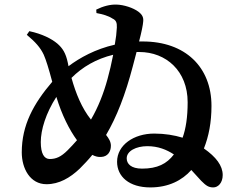

<svg xmlns="http://www.w3.org/2000/svg" viewBox="-20 -807 1040 838"><path d="M474 -568C467 -531 458 -494 449 -461C432 -399 409 -340 377 -285C337 -335 311 -399 292 -467C340 -515 400 -550 474 -568ZM108 -671 97 -655C134 -624 156 -600 171 -568C181 -545 192 -510 208 -450C126 -354 75 -261 75 -142C75 -72 111 -3 183 -3C238 -3 286 -31 328 -71C347 -90 366 -110 383 -131C396 -124 409 -121 421 -122C450 -123 464 -145 464 -171C464 -188 455 -203 443 -218C489 -296 527 -393 560 -519L576 -580H588C705 -580 799 -497 799 -361C799 -295 791 -245 777 -206C741 -217 699 -224 653 -224C564 -224 491 -174 491 -101C491 -36 544 11 636 11C716 11 775 -20 815 -65L858 -18C879 3 890 11 911 11C932 11 952 -9 952 -43C952 -84 923 -122 870 -159C891 -212 903 -272 903 -345C903 -514 789 -626 603 -626H587C598 -668 604 -698 605 -713C607 -731 601 -743 584 -756C561 -773 521 -786 489 -787C461 -788 430 -780 400 -765L401 -750C428 -745 453 -738 471 -726C486 -719 491 -709 490 -687C489 -665 486 -639 481 -612C397 -593 328 -555 279 -518L276 -533C267 -576 253 -597 230 -617C205 -638 164 -659 108 -671ZM739 -133C708 -92 667 -71 600 -71C552 -71 533 -92 533 -116C533 -148 574 -169 623 -169C670 -169 707 -154 739 -133ZM316 -195C303 -180 289 -165 275 -151C246 -122 224 -113 197 -113C173 -113 158 -136 158 -187C158 -240 180 -313 226 -384C250 -305 283 -240 316 -195Z"/></svg>

Font: Noto Serif SC
Style: Bold
Weight: 700
Designer: Ryoko NISHIZUKA 西塚涼子 (kana & ideographs); Frank Grießhammer (Latin, Greek & Cyrillic); Wenlong ZHANG 张文龙 (bopomofo); San
Foundry: Adobe
Version: Version 2.001;hotconv 1.1.0;makeotfexe 2.6.0